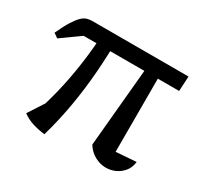

<svg xmlns="http://www.w3.org/2000/svg" viewBox="-112 -629 818 782"><g transform="rotate(30 297.0 -237.5)"><path d="M367 -50 407 -486H464V-72L559 -79Q556 -52 541 -33.5Q526 -15 505 -5.5Q484 4 461 4Q435 4 409.5 -9.5Q384 -23 367 -50ZM177 11Q149 8 121 -0.5Q93 -9 70 -26L155 -157L102 -50Q121 -105 137.5 -172.5Q154 -240 165 -318.5Q176 -397 180 -486H241Q241 -400 234.5 -316Q228 -232 214 -150.5Q200 -69 177 11ZM27 -353 6 -368Q25 -409 40 -432.5Q55 -456 67 -467.5Q79 -479 91 -482.5Q103 -486 117 -486H568L564 -416H115Z"/></g></svg>

Font: Piazzolla 24pt Medium
Style: Regular
Weight: 500
Designer: Juan Pablo del Peral
Foundry: Huerta Tipografica
Version: Version 2.005